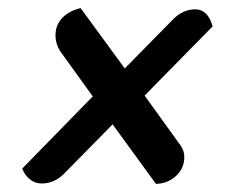

<svg xmlns="http://www.w3.org/2000/svg" viewBox="-20 -468 603 474"><path d="M365 -14 258 -161 140 -41Q115 -15 83 -15Q67 -15 54 -25Q41 -35 35 -52L209 -230L129 -341Q117 -360 117 -381Q117 -406 133.5 -423.5Q150 -441 179 -448L288 -299L406 -419Q431 -445 462 -445Q493 -445 505 -403L337 -232L425 -110Q430 -103 432.5 -96Q435 -89 435 -80Q435 -53 415 -34Q395 -15 365 -14Z"/></svg>

Font: Sansita Swashed SemiBold
Style: Regular
Weight: 600
Designer: Pablo Cosgaya
Foundry: Omnibus-Type
Version: Version 1.003; ttfautohint (v1.8.3)